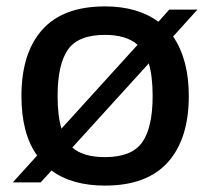

<svg xmlns="http://www.w3.org/2000/svg" viewBox="-20 -570 656 600"><path d="M96 -84Q47 -152 47 -270Q47 -404 112 -477Q177 -550 308 -550Q410 -550 475 -502L509 -540H597L521 -456Q570 -384 570 -270Q570 -136 504.5 -63Q439 10 308 10Q205 10 141 -37L107 0H20ZM308 -79Q392 -79 424.5 -125.5Q457 -172 457 -270Q457 -331 445 -372L206 -109Q240 -79 308 -79ZM160 -270Q160 -208 172 -168L410 -430Q375 -461 308 -461Q224 -461 192 -414.5Q160 -368 160 -270Z"/></svg>

Font: Encode Sans Normal
Style: Medium
Weight: 500
Designer: Pablo Impallari, Andres Torresi
Foundry: Pablo Impallari, Andres Torresi
Version: Version 1.000; ttfautohint (v1.00) -l 8 -r 50 -G 200 -x 14 -